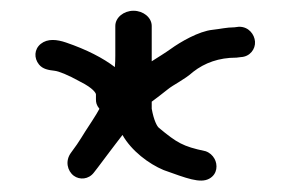

<svg xmlns="http://www.w3.org/2000/svg" viewBox="-20 -526 519 348"><path d="M222 -506.5C204 -506.5 189 -494 189 -479V-425C189 -417.4 188.8 -412.5 188.2 -404.4C166.6 -420.9 137.2 -436.1 99.8 -448.9C83 -454.6 66.4 -456.4 53.9 -446.5C41.8 -436.7 41.4 -420.7 50.6 -409.2C57.5 -400.6 67.9 -399 79.1 -397.7C86.6 -396.8 102.5 -390.7 125.5 -377.9C149.4 -366 153.9 -356.9 153.9 -355V-346C153.9 -339.9 154.9 -335.4 160.2 -328.8C157.5 -323.7 152.9 -315.9 146.8 -306.6C126.7 -276.5 126.6 -273.1 108.9 -249.5C97.5 -234.4 102.1 -216.1 113.8 -207.4C124.2 -199.7 140.6 -200.5 150.3 -213.4L157.2 -222.3C162.4 -229 169.3 -238.1 178.1 -250.1C186.3 -261.2 193.5 -270.1 202 -281.4C218.3 -252.5 249.7 -229 276.5 -217.8L276.9 -217.7L277.3 -217.5C317.6 -203.1 342.7 -193.1 359.2 -202.1C374.6 -210.5 374.7 -227.9 368.7 -238.4C365.4 -244.3 360 -249.4 352.7 -251.9L352.1 -252.1L351.4 -252.2C311.6 -260.7 300.7 -267.1 267.8 -294.5C264.7 -297.1 258.8 -307.6 255 -328.9V-341.7C262.4 -347.4 276.4 -357.6 283.6 -363.7C294.5 -372.7 314.1 -381.4 330 -395.7C351.1 -412.2 377.1 -421.5 407.7 -421.5H408.5L416.5 -422.5C433 -423.2 443.2 -437 442.2 -450.6C441.3 -463.3 431.1 -477.5 413.7 -477.5H412.9L404.9 -476.5C390.3 -476.4 379.6 -473.5 365.4 -472C340.1 -469.4 306.6 -449.7 289.6 -437.4C278.8 -429.7 267.8 -423.1 255 -414.9V-479C255 -494 240 -506.5 222 -506.5Z"/></svg>

Font: MewTooHand
Style: BdWide
Weight: 400
Designer: Mew Too, Robert Jablonski
Version: Version 0.77